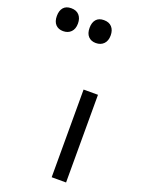

<svg xmlns="http://www.w3.org/2000/svg" viewBox="-378 -1027 811 1103"><g transform="rotate(20 27.0 -475.5)"><path d="M173 0H85V-536H173ZM59 -811Q30 -811 13 -829Q-4 -847 -4 -881Q-4 -914 12 -932.5Q28 -951 59 -951Q91 -951 108 -932Q125 -913 125 -881Q125 -848 107 -829.5Q89 -811 59 -811ZM-141 -811Q-170 -811 -187 -829Q-204 -847 -204 -881Q-204 -914 -188 -932.5Q-172 -951 -141 -951Q-109 -951 -92 -932Q-75 -913 -75 -881Q-75 -848 -93 -829.5Q-111 -811 -141 -811Z"/></g></svg>

Font: Noto Sans Tifinagh
Style: Regular
Weight: 400
Designer: JamraPatel
Foundry: JamraPatel LLC
Version: Version 2.004; ttfautohint (v1.8.4.7-5d5b)